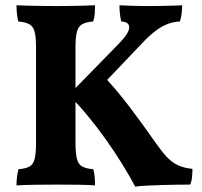

<svg xmlns="http://www.w3.org/2000/svg" viewBox="-20 -699 764 727"><path d="M492 7.6Q471.9 -30.3 444.1 -75.6Q416.3 -120.8 382.8 -168.1Q349.4 -215.5 312.9 -259.6Q276.3 -303.8 240.3 -339.5L426.6 -530Q468.8 -572.7 469.3 -594.5Q469.8 -616.2 439.5 -617.7Q435.4 -631.4 433.9 -647.9Q432.4 -664.3 432.4 -679Q450.4 -678 480.8 -677Q511.1 -676 540.6 -676Q560.6 -676 585.9 -676.5Q611.2 -677 634.2 -677.5Q657.2 -678 669.7 -679Q669.7 -665.3 667.7 -647.3Q665.6 -629.3 661.1 -617.7Q637.5 -616.7 615.5 -608.4Q593.4 -600.2 570.4 -583.2Q547.4 -566.2 519.6 -537L354.5 -363.5L373.3 -410Q422.6 -357.3 470.7 -294.1Q518.7 -230.9 568.2 -159.8Q591.6 -126.2 611.4 -104.9Q631.2 -83.7 654.1 -73.2Q677.1 -62.7 708.7 -59.7Q708.7 -44.4 707.2 -28.7Q705.7 -13.1 700.1 0Q681.1 0 653.8 0.3Q626.5 0.5 595.8 1.5Q565.1 2.5 537.8 3.8Q510.5 5 492 7.6ZM42.4 3Q42.4 -13.1 44.5 -30.1Q46.5 -47.1 50 -58.3Q77 -60.3 91.5 -68.3Q106 -76.3 111.2 -97.4Q116.4 -118.5 116.4 -158.3V-518.7Q116.4 -558.5 111.2 -578.5Q106 -598.6 91.5 -606.9Q77 -615.2 49.5 -617.7Q46 -629.4 44.2 -646.1Q42.4 -662.9 42.4 -679Q60.4 -678 86.9 -677.5Q113.5 -677 142.3 -676.5Q171.1 -676 193.7 -676Q216.8 -676 243 -676.5Q269.3 -677 294.5 -677.5Q319.8 -678 339.8 -679Q339.8 -662.3 338.8 -647.2Q337.8 -632 332.7 -617.7Q306.2 -615.7 291.5 -607.4Q276.7 -599.2 271.3 -578.8Q265.8 -558.5 265.8 -518.7V-158.3Q265.8 -118.5 271.3 -97.4Q276.7 -76.3 291.7 -68.3Q306.7 -60.3 333.2 -58.3Q336.7 -47.7 338.3 -30.9Q339.8 -14.1 339.8 3Q314 1 277 0.5Q239.9 0 198.9 0Q157.9 0 115.5 0.5Q73.1 1 42.4 3Z"/></svg>

Font: Vollkorn
Style: Regular
Weight: 400
Designer: Friedrich Althausen
Foundry: Friedrich Althausen
Version: Version 5.001